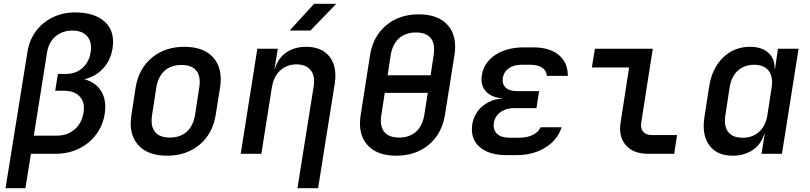

<svg xmlns="http://www.w3.org/2000/svg" viewBox="-20 -805 4240 1005"><path d="M9 180 123 -529Q132 -592 166.5 -639.5Q201 -687 254.5 -713.5Q308 -740 374 -740Q475 -740 529 -690.5Q583 -641 569 -551Q559 -490 520.5 -447.5Q482 -405 422 -390Q482 -374 510.5 -326.5Q539 -279 528 -208Q518 -147 482.5 -100Q447 -53 392.5 -26.5Q338 0 270 0H142L113 180ZM157 -95H277Q333 -95 370.5 -127.5Q408 -160 417 -214Q426 -268 398 -299Q370 -330 314 -330H269L283 -418H326Q377 -418 412 -449.5Q447 -481 454 -530Q463 -584 437 -614.5Q411 -645 359 -645Q306 -645 270 -614Q234 -583 226 -529Z M854 10Q752 10 702 -47.5Q652 -105 668 -203L690 -347Q706 -445 774.5 -502.5Q843 -560 945 -560Q1047 -560 1097 -503Q1147 -446 1132 -348L1109 -203Q1093 -105 1024.5 -47.5Q956 10 854 10ZM869 -85Q923 -85 957 -115Q991 -145 1001 -203L1023 -347Q1032 -405 1008 -435Q984 -465 930 -465Q876 -465 842 -435Q808 -405 798 -347L776 -203Q767 -145 791 -115Q815 -85 869 -85Z M1240 0 1327 -550H1434L1417 -445H1419Q1435 -500 1478 -530Q1521 -560 1583 -560Q1665 -560 1705.5 -507.5Q1746 -455 1732 -366L1645 180H1537L1622 -354Q1630 -408 1606 -438Q1582 -468 1532 -468Q1481 -468 1446.5 -436Q1412 -404 1403 -347L1348 0ZM1496 -645 1624 -785H1740L1605 -645Z M2054 10Q1952 10 1902 -47.5Q1852 -105 1868 -203L1917 -517Q1933 -615 2001.5 -672.5Q2070 -730 2172 -730Q2274 -730 2324 -673Q2374 -616 2359 -518L2309 -203Q2293 -105 2224.5 -47.5Q2156 10 2054 10ZM2009 -411H2234L2250 -517Q2259 -575 2235 -605Q2211 -635 2157 -635Q2103 -635 2069 -605Q2035 -575 2025 -517ZM2069 -85Q2123 -85 2157 -115Q2191 -145 2201 -203L2219 -319H1994L1976 -203Q1967 -145 1991 -115Q2015 -85 2069 -85Z M2683 7H2633Q2538 7 2489.5 -36.5Q2441 -80 2452 -154Q2462 -213 2506.5 -250Q2551 -287 2616 -290Q2555 -293 2524.5 -325.5Q2494 -358 2502 -411Q2513 -478 2572.5 -517.5Q2632 -557 2723 -557H2772Q2857 -557 2905 -517Q2953 -477 2952 -408H2842Q2841 -434 2819 -450Q2797 -466 2758 -466H2710Q2669 -466 2643 -447.5Q2617 -429 2612 -397Q2607 -366 2626.5 -347Q2646 -328 2686 -328H2802L2788 -239H2671Q2628 -239 2599.5 -218Q2571 -197 2565 -162Q2560 -125 2582 -104.5Q2604 -84 2647 -84H2697Q2739 -84 2769 -99Q2799 -114 2810 -139H2920Q2898 -72 2834.5 -32.5Q2771 7 2683 7Z M3372 0Q3295 0 3255.5 -45.5Q3216 -91 3229 -167L3273 -452H3078L3094 -550H3397L3337 -167Q3331 -135 3346 -116.5Q3361 -98 3392 -98H3524L3509 0Z M3815 10Q3732 10 3692 -45.5Q3652 -101 3668 -197L3692 -352Q3707 -448 3765 -504Q3823 -560 3906 -560Q3967 -560 4001.5 -529Q4036 -498 4035 -445H4037L4052 -550H4160L4073 0H3966L3983 -105H3981Q3965 -51 3921 -20.5Q3877 10 3815 10ZM3868 -84Q3919 -84 3953.5 -115Q3988 -146 3997 -203L4019 -347Q4028 -403 4003.5 -434.5Q3979 -466 3928 -466Q3876 -466 3842 -435Q3808 -404 3799 -347L3777 -203Q3768 -145 3791.5 -114.5Q3815 -84 3868 -84Z"/></svg>

Font: NKDuy Mono SemiBold
Style: Italic
Weight: 600
Italic angle: -9°
Monospace: yes
Designer: NKDuy
Foundry: NKDuy
Version: Version 2.251; ttfautohint (v1.8.4.7-5d5b)